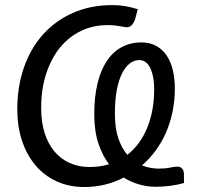

<svg xmlns="http://www.w3.org/2000/svg" viewBox="-20 -744 808 772"><path d="M442 -288Q442 -227 456 -187Q470 -147 492 -121.5Q544 -162 572 -230.5Q600 -299 600 -386.5Q600 -409 596.5 -429.8Q593 -450.5 586 -466.8Q579 -483 567.5 -492.8Q556 -502.5 540.5 -502.5Q520 -502.5 502.2 -489.2Q484.5 -476 471 -449.5Q457.5 -423 449.8 -382.8Q442 -342.5 442 -288ZM720 -8.5Q693.5 -0.5 664 3.2Q634.5 7 604.5 7Q574.5 7 541.8 -1.8Q509 -10.5 477.5 -30Q441 -11 401 -1.5Q361 8 319 8Q257.5 8 207.5 -15Q157.5 -38 122.5 -79.5Q87.5 -121 68.5 -178.2Q49.5 -235.5 49.5 -304.5Q49.5 -396.5 76.5 -473.5Q103.5 -550.5 153.5 -606Q203.5 -661.5 274 -692.5Q344.5 -723.5 431.5 -723.5Q445.5 -723.5 457.8 -722.5Q470 -721.5 482.2 -719.5Q494.5 -717.5 507 -714.5Q519.5 -711.5 534 -707L524.5 -671.5Q521 -657 512 -645.8Q503 -634.5 491.5 -634.5Q485 -634.5 478 -635.8Q471 -637 461.8 -638.8Q452.5 -640.5 440.2 -641.8Q428 -643 411.5 -643Q355 -643 306.5 -620Q258 -597 222.2 -553.8Q186.5 -510.5 166 -448.5Q145.5 -386.5 145.5 -309Q145.5 -254 159.2 -210Q173 -166 198.5 -135.5Q224 -105 259.8 -88.8Q295.5 -72.5 339.5 -72.5Q361 -72.5 380.5 -75.2Q400 -78 418.5 -83.5Q392 -118 375.5 -167.8Q359 -217.5 359 -285Q359 -355 372.2 -409Q385.5 -463 410 -499.5Q434.5 -536 469.8 -554.8Q505 -573.5 548.5 -573.5Q583.5 -573.5 609 -559Q634.5 -544.5 651 -519.5Q667.5 -494.5 675.2 -460.8Q683 -427 683 -389Q683 -338.5 673.5 -293.5Q664 -248.5 646.8 -209.5Q629.5 -170.5 605.2 -137.8Q581 -105 551 -79Q569.5 -71.5 586.8 -68.8Q604 -66 617.5 -66Q645 -66 663.5 -70Q682 -74 693.5 -74Q705 -74 712.2 -66.2Q719.5 -58.5 719.5 -44Z"/></svg>

Font: Lato 2
Style: Italic
Weight: 400
Italic angle: -7°
Designer: Lukasz Dziedzic with Adam Twardoch and Botio Nikoltchev
Foundry: tyPoland Lukasz Dziedzic
Version: Version 2.015; 2015-08-06; http://www.latofonts.com/